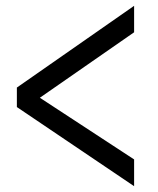

<svg xmlns="http://www.w3.org/2000/svg" viewBox="-20 -693 543 660"><path d="M38 -392V-325L441 -53V-145L117 -357L441 -582V-673Z"/></svg>

Font: Spoqa Han Sans Neo
Style: Regular
Weight: 400
Designer: [Spoqa Han Sans Neo] Dong-huui Kim ___ Younghwa Kang ___ Yujin Lee ___ [Noto Sans] Ryoko NISHIZUKA ____ (kana & ideograp
Foundry: Spoqa (http://www.spoqa-han-sans.com)
Version: Version 1.100;hotconv 1.0.109;makeotfexe 2.5.65596